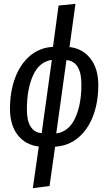

<svg xmlns="http://www.w3.org/2000/svg" viewBox="-20 -767 564 1000"><path d="M267 -3 238 202 151 213 182 -4Q113 -12 72.5 -63.5Q32 -115 32 -201Q32 -290 59 -362Q86 -434 136.5 -476.5Q187 -519 256 -523L285 -738L373 -747L342 -522Q411 -514 451.5 -461.5Q492 -409 492 -324Q492 -235 465 -163.5Q438 -92 387 -49.5Q336 -7 267 -3ZM250 -455Q185 -446 152.5 -375Q120 -304 120 -197Q120 -81 197 -73ZM404 -327Q404 -447 326 -454L273 -72Q338 -81 371 -151Q404 -221 404 -327Z"/></svg>

Font: Fira Sans Extra Condensed
Style: Italic
Weight: 400
Width: 3
Italic angle: -8°
Designer: Carrois Corporate & Edenspiekermann AG
Foundry: Carrois Corporate GbR & Edenspiekermann AG
Version: Version 4.203